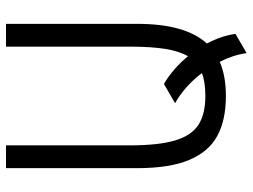

<svg xmlns="http://www.w3.org/2000/svg" viewBox="-121 -644 842 640"><g transform="rotate(-90 300.0 -324.0)"><path d="M59.5 -287.5V-725H135.5V-312Q135.5 -215.5 152 -161Q168.5 -106.5 204 -83.5Q239.5 -60.5 300 -60.5Q347 -60.5 376.5 -72Q355 -100.5 329 -123.5Q303 -146.5 276 -161.5L340 -198.5Q363 -185.5 387 -165Q411 -144.5 432.5 -118.5Q449.5 -147.5 457 -194.2Q464.5 -241 464.5 -312V-725H540.5V-287.5Q540.5 -127 475 -55.5Q500.5 -7.5 507 40L443 77Q436.5 31.5 414 -12.5Q366.5 8 300 8Q219.5 8 166.8 -20.8Q114 -49.5 86.8 -114.5Q59.5 -179.5 59.5 -287.5Z"/></g></svg>

Font: JuliaMono Light
Style: Regular
Weight: 300
Monospace: yes
Designer: cormullion
Foundry: corm
Version: Version 0.054; ttfautohint (v1.8.4)